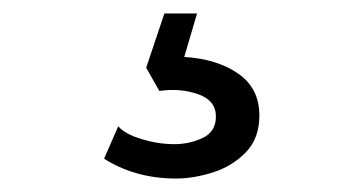

<svg xmlns="http://www.w3.org/2000/svg" viewBox="-20 -40 540 285"><path d="M241.5 225Q210 225 183 217.2Q156 209.5 134.5 195.5L155.5 147.5Q165.5 159 190.2 166.5Q215 174 239 174Q261 174 280.8 164.8Q300.5 155.5 300.5 133Q300.5 109 274 99.8Q247.5 90.5 216.5 95L197 60.5L224 -20H272.5L253.5 44.5Q302 47.5 333.5 69.2Q365 91 365 131.5Q365 165.5 344.8 186.2Q324.5 207 295.8 216Q267 225 241.5 225Z"/></svg>

Font: Geologica Cursive ExtraLight
Style: Regular
Weight: 250
Designer: Sindre Bremnes, Frode Helland
Foundry: Monokrom Skriftforlag AS
Version: Version 1.010;gftools[0.9.28]